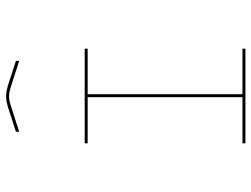

<svg xmlns="http://www.w3.org/2000/svg" viewBox="-120 -814 844 645"><g transform="rotate(-90 302.5 -492.0)"><path d="M461 -90H143V-100H298V-620H143V-630H461V-620H308V-100H461ZM420 -850 333 -878Q326 -880 318.5 -882Q311 -884 301 -884Q291 -884 283.5 -882Q276 -880 269 -878L182 -850V-861L265 -888Q274 -890 282 -892Q290 -894 301 -894Q312 -894 320 -892Q328 -890 337 -888L420 -861Z"/></g></svg>

Font: Bungee Hairline
Style: Regular
Weight: 400
Designer: David Jonathan Ross
Foundry: David Jonathan Ross
Version: Version 1.000;PS 1.0;hotconv 1.0.72;makeotf.lib2.5.5900